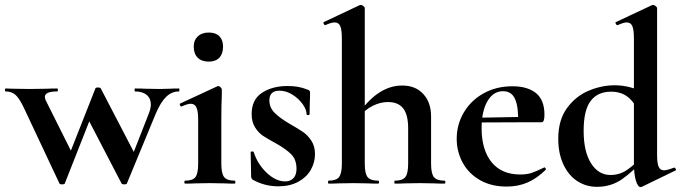

<svg xmlns="http://www.w3.org/2000/svg" viewBox="-37 -745 2763 779"><path d="M-14 -374Q-17 -374 -17 -380Q-17 -386 -14 -386Q4 -386 16 -385L83 -384L154 -385Q169 -386 195 -386Q198 -386 198 -380Q198 -374 195 -374Q145 -374 145 -352Q145 -344 150 -335L262 -111L212 -36L350 -386Q351 -390 360 -390Q371 -390 372 -386L515 -111L464 -22L567 -285Q575 -306 575 -321Q575 -346 558 -360Q541 -374 511 -374Q509 -374 509 -380Q509 -386 511 -386Q538 -386 552 -385L612 -384L652 -385Q664 -386 689 -386Q691 -386 691 -380Q691 -374 689 -374Q660 -374 637.5 -352.5Q615 -331 595 -284L478 -1Q477 3 468 3Q457 3 456 -1L313 -276L364 -351L226 -1Q225 3 215 3Q205 3 204 -1L62 -303Q42 -346 26 -360Q10 -374 -14 -374Z M714 -12Q745 -12 756 -26.5Q767 -41 767 -81V-260Q767 -294 760 -309Q753 -324 737 -324Q724 -324 700 -313H699Q695 -313 693 -318.5Q691 -324 694 -325L845 -395L848 -396Q853 -396 858 -391Q863 -386 863 -382V-360Q861 -320 861 -262V-81Q861 -41 872.5 -26.5Q884 -12 915 -12Q918 -12 918 -6Q918 0 915 0Q889 0 874 -1L814 -2L755 -1Q740 0 714 0Q711 0 711 -6Q711 -12 714 -12ZM749 -556Q749 -582 765.5 -597.5Q782 -613 810 -613Q838 -613 853 -598Q868 -583 868 -556Q868 -527 853 -511Q838 -495 810 -495Q781 -495 765 -511Q749 -527 749 -556Z M1136 -244Q1174 -222 1192.5 -209.5Q1211 -197 1226 -174.5Q1241 -152 1241 -120Q1241 -86 1224 -56Q1207 -26 1173 -7.5Q1139 11 1092 11Q1037 11 988 -16Q982 -22 982 -28L980 -127Q980 -130 985.5 -130.5Q991 -131 992 -129Q1008 -79 1045 -44Q1082 -9 1120 -9Q1141 -9 1153.5 -22Q1166 -35 1166 -60Q1166 -97 1145 -118.5Q1124 -140 1083 -163Q1048 -182 1030 -194Q1012 -206 998 -228Q984 -250 984 -282Q984 -341 1026 -368.5Q1068 -396 1129 -396Q1152 -396 1170.5 -393Q1189 -390 1212 -381Q1221 -378 1221 -370Q1221 -345 1220 -331L1219 -281Q1219 -278 1213 -278Q1207 -278 1207 -281Q1207 -300 1191 -322.5Q1175 -345 1149.5 -361Q1124 -377 1097 -377Q1056 -377 1056 -338Q1056 -309 1076.5 -288Q1097 -267 1136 -244Z M1296 -12Q1327 -12 1338.5 -26.5Q1350 -41 1350 -81V-589Q1350 -624 1343.5 -639Q1337 -654 1321 -654Q1307 -654 1283 -643H1282Q1279 -643 1276.5 -648.5Q1274 -654 1276 -655L1422 -724L1427 -725Q1432 -725 1437.5 -720.5Q1443 -716 1443 -712V-81Q1443 -41 1454.5 -26.5Q1466 -12 1497 -12Q1501 -12 1501 -6Q1501 0 1497 0Q1471 0 1455 -1L1397 -2L1337 -1Q1322 0 1296 0Q1294 0 1294 -6Q1294 -12 1296 -12ZM1565 -12Q1596 -12 1607.5 -26.5Q1619 -41 1619 -81V-225Q1619 -279 1599 -305Q1579 -331 1537 -331Q1506 -331 1475 -315.5Q1444 -300 1426 -275L1420 -287Q1499 -398 1595 -398Q1649 -398 1680.5 -363.5Q1712 -329 1712 -273V-81Q1712 -41 1723.5 -26.5Q1735 -12 1766 -12Q1770 -12 1770 -6Q1770 0 1766 0Q1740 0 1724 -1L1666 -2L1606 -1Q1591 0 1565 0Q1563 0 1563 -6Q1563 -12 1565 -12Z M1816 -182Q1816 -240 1845 -289Q1874 -338 1925.5 -366.5Q1977 -395 2042 -395Q2104 -395 2138 -367Q2172 -339 2172 -280Q2172 -249 2161 -249H2065Q2067 -310 2053 -342.5Q2039 -375 2004 -375Q1964 -375 1940.5 -334Q1917 -293 1917 -225Q1917 -137 1957.5 -87Q1998 -37 2074 -37Q2101 -37 2120 -43.5Q2139 -50 2170 -65L2172 -66Q2174 -66 2176.5 -62Q2179 -58 2177 -56Q2140 -20 2102 -4Q2064 12 2019 12Q1956 12 1910 -14.5Q1864 -41 1840 -85.5Q1816 -130 1816 -182ZM1881 -267 2100 -271V-249L1882 -248Z M2228 -182Q2228 -258 2263.5 -306.5Q2299 -355 2351.5 -377Q2404 -399 2457 -399Q2518 -399 2580 -368L2557 -287Q2536 -332 2509 -352.5Q2482 -373 2442 -373Q2388 -373 2359.5 -335.5Q2331 -298 2331 -214Q2331 -130 2361 -82.5Q2391 -35 2440 -35Q2476 -35 2505.5 -54.5Q2535 -74 2568 -110L2578 -101Q2532 -50 2487.5 -18.5Q2443 13 2385 13Q2341 13 2305.5 -10Q2270 -33 2249 -77.5Q2228 -122 2228 -182ZM2657 -54Q2670 -54 2698 -65H2699Q2702 -65 2704.5 -60Q2707 -55 2705 -54L2567 13L2562 14Q2551 14 2543 -12Q2535 -38 2535 -82V-589Q2535 -624 2528.5 -639Q2522 -654 2506 -654Q2493 -654 2469 -643H2468Q2464 -643 2461.5 -648.5Q2459 -654 2461 -655L2608 -724L2612 -725Q2617 -725 2623 -720.5Q2629 -716 2629 -712V-116Q2629 -82 2635.5 -68Q2642 -54 2657 -54Z"/></svg>

Font: Cormorant Infant
Style: Bold
Weight: 700
Designer: Christian Thalmann (Catharsis Fonts)
Foundry: Catharsis Fonts
Version: Version 4.000